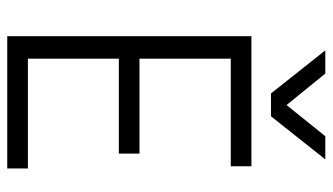

<svg xmlns="http://www.w3.org/2000/svg" viewBox="-214 -704 918 530"><g transform="rotate(90 245.0 -439.0)"><path d="M445 0H80V-674H439V-617H142V-365H404V-308H142V-57H445ZM301 -728H238L119 -878H183L270 -771L356 -878H420Z"/></g></svg>

Font: Hind Siliguri Light
Style: Regular
Weight: 300
Designer: Jyotish Sonowal
Foundry: Indian Type Foundry
Version: Version 1.001;PS 1.0;hotconv 1.0.86;makeotf.lib2.5.63406; tt